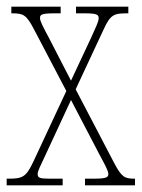

<svg xmlns="http://www.w3.org/2000/svg" viewBox="-21 -556 427 576"><path d="M-1 0H167V-20H127C97 -20 92 -23 92 -34C92 -44 101 -59 115 -90L192 -256L276 -95C293 -63 304 -44 304 -34C304 -25 300 -20 262 -20H234V0H384V-20H383C353 -20 344 -24 321 -68L206 -288L290 -468C311 -514 322 -516 363 -516H364V-536H207V-516H234C272 -516 275 -511 275 -501C275 -491 265 -471 251 -440L192 -314L126 -442C110 -472 99 -492 99 -502C99 -511 102 -516 140 -516H161V-536H13V-516H15C49 -516 58 -512 81 -468L178 -283L79 -71C57 -24 46 -20 4 -20H-1Z"/></svg>

Font: Noto Serif Hebrew ExtraCondensed Thin
Style: Regular
Weight: 100
Width: 2
Designer: Monotype Design Team
Foundry: Monotype Imaging Inc.
Version: Version 2.004